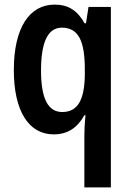

<svg xmlns="http://www.w3.org/2000/svg" viewBox="-20 -573 568 833"><path d="M346 20V240H461V-543H364L353 -472H347C316 -527 277 -553 217 -553C108 -553 40 -453 40 -269C40 -89 106 10 213 10C274 10 316 -19 346 -73H351C347 -34 346 -3 346 20ZM250 -87C188 -87 158 -146 158 -267C158 -389 187 -453 248 -453C320 -453 348 -396 348 -272V-250C347 -141 318 -87 250 -87Z"/></svg>

Font: Noto Sans Gujarati UI Condensed SemiBold
Style: Regular
Weight: 600
Width: 3
Designer: Jelle Bosma - Monotype Design Team, Universal Thirst
Foundry: Monotype Imaging Inc.
Version: Version 2.106